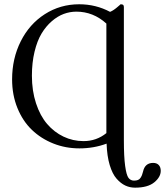

<svg xmlns="http://www.w3.org/2000/svg" viewBox="-20 -678 765 890"><path d="M334 -624Q304.2 -624 275.6 -613.5Q247.1 -603 220 -579.6Q192.9 -556.2 172.6 -522.5Q152.3 -488.8 140.1 -438.2Q127.9 -387.7 127.9 -327.1Q127.9 -256.8 147 -199Q166 -141.1 198.5 -103.3Q231 -65.4 274.4 -44.7Q317.9 -23.9 367.2 -23.9Q427.2 -23.9 473.1 -61V-568.8Q412.1 -624 334 -624ZM474.1 -12.2Q415 9.8 348.1 9.8Q283.7 9.8 226.8 -12.9Q169.9 -35.6 127.7 -76.2Q85.4 -116.7 60.8 -177.2Q36.1 -237.8 36.1 -310.1Q36.1 -406.7 76.2 -486.6Q116.2 -566.4 187.7 -612.3Q259.3 -658.2 347.2 -658.2Q424.3 -658.2 490.2 -623Q494.1 -624.5 499 -627.2Q503.9 -629.9 507.8 -632.6Q511.7 -635.3 517.1 -639.4Q522.5 -643.6 525.1 -646Q527.8 -648.4 533 -652.8Q538.1 -657.2 539.1 -658.2Q547.9 -658.2 551 -655.3Q554.2 -652.3 554.2 -645V-28.8Q554.2 48.8 560.1 91.1Q565.9 133.3 575.4 146.2Q585 159.2 601.1 159.2Q612.3 159.2 619.6 156.2Q627 153.3 631.6 146Q636.2 138.7 638.2 133.3Q640.1 127.9 643.1 117.2Q651.9 77.1 689.9 77.1Q706.5 77.1 715.8 86.9Q725.1 96.7 725.1 113.8Q725.1 142.6 695.1 167.2Q665 191.9 606 191.9Q582 191.9 561 182.1Q540 172.4 520.5 150.4Q501 128.4 488.5 86.9Q476.1 45.4 474.1 -12.2Z"/></svg>

Font: Common Serif
Style: Regular
Weight: 400
Designer: Philipp H. Poll, Khaled Hosny
Foundry: Stefan Peev, Context Ltd.
Version: Version 1.026